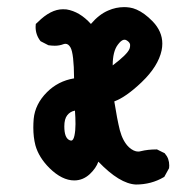

<svg xmlns="http://www.w3.org/2000/svg" viewBox="-20 -503 540 529"><path d="M354.5 5.4Q309.6 3.4 251 -57.6Q244.6 -39.6 227.5 -23.4Q208.5 -5.9 184.6 -5.9Q150.9 -5.9 116.2 -40Q86.9 -69.3 77.6 -102.5Q71.8 -125 71.8 -151.4Q71.8 -163.1 72.8 -175.3Q76.7 -216.3 109.4 -249Q140.1 -279.8 184.1 -287.1Q183.6 -355.5 174.3 -372.1Q168.5 -382.3 160.6 -382.3Q157.7 -382.3 154.8 -381.3Q144 -377 130.9 -377Q123 -377 113.3 -378.4L92.3 -389.2L91.3 -390.1Q78.1 -407.2 78.1 -428.7Q78.1 -431.6 78.6 -437Q82 -440.4 84 -441.9Q119.6 -477.5 153.3 -477.5Q158.2 -477.5 163.1 -477.1Q199.7 -471.2 230.5 -437Q252.9 -463.4 278.3 -474.1Q299.3 -483.4 322.3 -483.4Q329.1 -483.4 337.6 -482.2Q346.2 -481 356.4 -476.6Q377.9 -467.3 400.4 -444.3Q427.2 -416.5 427.2 -382.8Q427.2 -373.5 425.3 -364.3Q416 -320.3 370.1 -276.4Q327.1 -235.4 294.9 -223.6Q302.7 -174.3 310.1 -144.5Q318.4 -113.3 335.4 -97.2Q348.6 -85.4 360.8 -85.4Q364.3 -85.4 367.7 -86.4Q387.2 -91.3 411.1 -91.3H412.6L434.1 -80.6L434.6 -79.6Q446.3 -66.4 446.3 -46.9Q446.3 -43.9 445.8 -39.6L432.6 -15.6L431.6 -15.1Q397 5.4 354.5 5.4ZM157.2 -154.8Q157.2 -122.6 171.9 -116.7Q174.3 -115.7 176.3 -115.7Q182.1 -115.7 185.1 -129.4Q188 -143.1 188 -161.1Q188 -179.2 186.5 -198.2Q173.3 -195.8 165.3 -185.5Q157.2 -175.3 157.2 -154.8ZM338.4 -380.4Q337.4 -386.2 330.1 -391.1Q326.2 -393.6 323.7 -393.6Q321.3 -393.6 319.8 -393.1Q313 -391.1 304.7 -379.9Q290.5 -361.3 290.5 -322.8Q331.1 -353.5 336.9 -368.7Q338.4 -373.5 338.4 -376Q338.4 -378.4 338.4 -380.4Z"/></svg>

Font: Bakudai
Style: Medium
Weight: 500
Version: Version 1.48